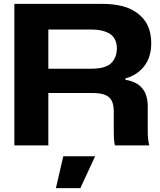

<svg xmlns="http://www.w3.org/2000/svg" viewBox="-20 -749 826 989"><path d="M54 0V-729H506Q558 -729 599 -720Q640 -711 670 -693Q700 -675 720 -650.5Q740 -626 749.5 -594.5Q759 -563 759 -526Q759 -455 723 -408.5Q687 -362 626 -345V-338Q664 -332 689.5 -315Q715 -298 728 -270Q741 -242 741 -201V-75Q741 -55 742.5 -37.5Q744 -20 749 0H572Q568 -16 567 -34.5Q566 -53 566 -74V-174Q566 -208 556 -229Q546 -250 522 -260Q498 -270 455 -270H215V-395H449Q524 -395 553 -424Q582 -453 582 -500Q582 -526 572.5 -545Q563 -564 545.5 -575Q528 -586 503.5 -591.5Q479 -597 449 -597H229V0ZM268 220 306 56H470L394 220Z"/></svg>

Font: Mona Sans Expanded
Style: Bold
Weight: 700
Width: 7
Designer: Deni Anggara
Foundry: GitHub
Version: Version 2.000